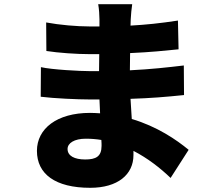

<svg xmlns="http://www.w3.org/2000/svg" viewBox="-20 -834 1040 915"><path d="M464 -139C464 -88 437 -74 386 -74C335 -74 302 -91 302 -124C302 -152 334 -173 389 -173C414 -173 439 -171 463 -167C464 -155 464 -146 464 -139ZM879 -120C821 -168 729 -231 608 -267C606 -299 604 -332 602 -363C697 -366 770 -372 857 -381L856 -522C780 -513 701 -504 599 -499L600 -581C695 -585 772 -593 831 -599L828 -736C743 -723 675 -716 602 -712L603 -742C604 -765 607 -793 610 -814H448C452 -792 454 -760 454 -742V-708H405C347 -708 264 -715 200 -727L201 -591C258 -582 346 -576 406 -576H453L452 -495H408C362 -495 227 -502 175 -514L174 -373C237 -365 353 -360 406 -360H454L457 -294C441 -295 425 -296 409 -296C251 -296 156 -221 156 -115C156 -5 243 61 410 61C541 61 616 -2 616 -95V-115C684 -80 744 -33 793 14Z"/></svg>

Font: Noto Sans CJK KR Black
Style: Regular
Weight: 900
Designer: Ryoko NISHIZUKA (kana & ideographs); Paul D. Hunt (Latin, Greek & Cyrillic); Wenlong ZHANG (bopomofo); Sandoll Communica
Foundry: Adobe Systems Incorporated
Version: Version 1.004;PS 1.004;hotconv 1.0.82;makeotf.lib2.5.63406